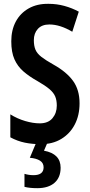

<svg xmlns="http://www.w3.org/2000/svg" viewBox="-20 -744 469 1004"><path d="M396 -204Q396 -141 371 -93Q346 -45 300.5 -17.5Q255 10 194 10Q149 10 110 2Q71 -6 34 -26V-146Q71 -123 112 -111Q153 -99 188 -99Q232 -99 254.5 -126Q277 -153 277 -192Q277 -220 268.5 -240Q260 -260 238 -278.5Q216 -297 176 -320Q133 -344 102.5 -370.5Q72 -397 55.5 -434Q39 -471 39 -528Q39 -587 62.5 -631Q86 -675 130 -700Q174 -725 234 -724Q277 -724 317 -713Q357 -702 392 -683L358 -578Q294 -616 238 -616Q199 -616 178 -593Q157 -570 157 -534Q157 -504 165.5 -484Q174 -464 196.5 -446.5Q219 -429 260 -406Q328 -368 362 -321Q396 -274 396 -204ZM297 133Q297 184 265 212Q233 240 175 240Q135 240 108 233V165Q131 172 155 172Q208 172 208 131Q208 108 189 96Q170 84 136 81L170 0H229L210 44Q297 60 297 133Z"/></svg>

Font: Noto Sans ExtraCondensed SemiBold
Style: Regular
Weight: 600
Width: 2
Designer: Monotype Design Team
Foundry: Monotype Imaging Inc.
Version: Version 2.013; ttfautohint (v1.8.4.7-5d5b)